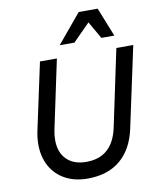

<svg xmlns="http://www.w3.org/2000/svg" viewBox="-108 -1112 996 1208"><g transform="rotate(-10 390.5 -508.0)"><path d="M84 -252Q84 -297 94 -341L185 -765H293L200 -326Q193 -294 193 -260Q193 -182 238 -137Q283 -92 364 -92Q530 -92 569 -273L673 -765H781L671 -252Q644 -123 563.5 -55Q483 13 354 13Q272 13 211 -20Q150 -53 117 -113Q84 -173 84 -252ZM674 -844H591L528 -954L419 -844H325L479 -1029H600Z"/></g></svg>

Font: Application Medium
Style: Italic
Weight: 500
Italic angle: -12°
Designer: Wei Huang
Foundry: Wei Huang
Version: Version 0.012